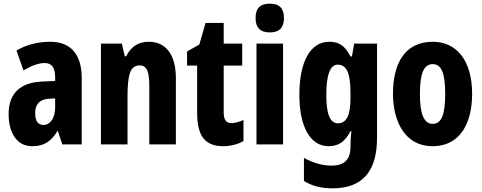

<svg xmlns="http://www.w3.org/2000/svg" viewBox="-20 -788 2632 1048"><path d="M255 -560C184 -560 121 -543 70 -512L108 -404C155 -431 192 -444 224 -444C263 -444 281 -418 281 -365V-346L211 -343C92 -338 27 -280 27 -165C27 -76 63 10 156 10C222 10 259 -17 294 -73H296L320 0H426V-363C426 -494 363 -560 255 -560ZM247 -249 281 -251V-201C281 -143 254 -106 217 -106C188 -106 172 -127 172 -171C172 -220 197 -246 247 -249Z M792 -560C735 -560 694 -533 669 -481H661L645 -550H531V0H676V-258C676 -386 692 -431 743 -431C784 -431 795 -392 795 -316V0H940V-361C940 -489 886 -560 792 -560Z M1243 -116C1213 -116 1201 -136 1201 -175V-430H1302V-550H1201V-663H1102L1068 -545L1001 -507V-430H1056V-172C1056 -49 1097 10 1198 10C1240 10 1276 0 1309 -18V-133C1284 -122 1262 -116 1243 -116Z M1453 -768C1399 -768 1375 -742 1375 -689C1375 -637 1401 -611 1453 -611C1504 -611 1530 -637 1530 -689C1530 -741 1507 -768 1453 -768ZM1525 -550H1380V0H1525Z M1777 -560C1675 -560 1614 -453 1614 -271C1614 -96 1674 10 1773 10C1829 10 1863 -15 1893 -72H1898C1895 -49 1893 -16 1893 6V14C1893 89 1853 116 1790 116C1742 116 1695 104 1639 74V200C1684 227 1732 240 1794 240C1965 240 2038 141 2038 -37V-550H1913L1901 -480H1893C1862 -540 1829 -560 1777 -560ZM1823 -435C1872 -435 1893 -390 1893 -282V-254C1893 -159 1872 -115 1824 -115C1782 -115 1761 -165 1761 -269C1761 -381 1783 -435 1823 -435Z M2557 -276C2557 -458 2472 -560 2342 -560C2188 -560 2125 -439 2125 -276C2125 -125 2191 10 2340 10C2501 10 2557 -129 2557 -276ZM2272 -275C2272 -386 2293 -438 2342 -438C2391 -438 2410 -385 2410 -276C2410 -166 2391 -112 2342 -112C2293 -112 2272 -168 2272 -275Z"/></svg>

Font: Noto Sans Georgian ExtraCondensed ExtraBold
Style: Regular
Weight: 800
Width: 2
Designer: Monotype Design Team, Akaki Razmadze
Foundry: Google LLC
Version: Version 2.005